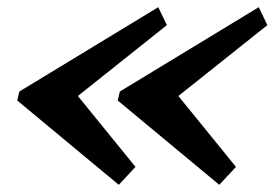

<svg xmlns="http://www.w3.org/2000/svg" viewBox="-20 -655 765 535"><path d="M477 -387.5 637.5 -190 591 -140 308 -375 314 -400 701 -635 725 -585ZM197 -387.5 357.5 -190 311 -140 28 -375 34 -400 421 -635 445 -585Z"/></svg>

Font: Besley* Narrow
Style: Bold Italic
Weight: 700
Width: 4
Italic angle: -13°
Designer: Owen Earl
Foundry: indestructible type*
Version: Version 3.000; ttfautohint (v1.8.3)